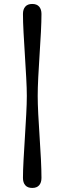

<svg xmlns="http://www.w3.org/2000/svg" viewBox="-20 -794 326 970"><path d="M115.5 -309.5Q115.5 -346.5 112.5 -400.5Q109.5 -454.5 105.8 -514.2Q102 -574 99 -629.2Q96 -684.5 96 -723.5Q96 -747 107.8 -760.5Q119.5 -774 143 -774Q166 -774 177.8 -760.5Q189.5 -747 189.5 -723.5Q189.5 -687 186.8 -632.8Q184 -578.5 180 -518.2Q176 -458 173.2 -402.8Q170.5 -347.5 170.5 -309.5Q170.5 -272 173.2 -218Q176 -164 180 -104.2Q184 -44.5 186.8 10.8Q189.5 66 189.5 105Q189.5 128.5 177.8 142Q166 155.5 143 155.5Q119.5 155.5 107.8 142Q96 128.5 96 105Q96 68.5 99 14Q102 -40.5 105.8 -100.8Q109.5 -161 112.5 -216Q115.5 -271 115.5 -309.5Z"/></svg>

Font: Fraunces 9pt SemiBold
Style: Regular
Weight: 600
Version: Version 1.000;[b76b70a41]